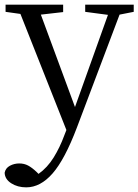

<svg xmlns="http://www.w3.org/2000/svg" viewBox="-24 -534 596 827"><path d="M552 -514V-483L491 -471L307 16Q255 153 202.5 213Q150 273 89 273Q52 273 24.5 255.5Q-3 238 -4 210Q0 190 18.5 180Q37 170 59 170Q80 170 97 179Q114 188 134 207L142 215Q180 188 207 144.5Q234 101 253 49L262 26L64 -474L0 -483V-514H248V-482L152 -471L299 -73L441 -470L343 -483V-514Z"/></svg>

Font: Shippori Mincho TTF
Style: Regular
Weight: 400
Version: Version 2.100